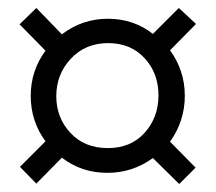

<svg xmlns="http://www.w3.org/2000/svg" viewBox="-20 -593 540 481"><path d="M363 -197Q312 -160 249 -160Q184 -160 135 -198L71 -133L30 -175L94 -239Q57 -289 57 -353Q57 -416 94 -466L29 -532L71 -573L135 -507Q186 -546 250 -546Q315 -546 363 -508L428 -573L471 -533L406 -467Q443 -416 443 -353Q443 -290 406 -238L470 -173L429 -132ZM377 -354Q377 -410 342 -447.5Q307 -485 251 -485Q194 -485 157.5 -446Q121 -407 121 -352Q121 -298 156.5 -260Q192 -222 250 -222Q308 -222 342.5 -260.5Q377 -299 377 -354Z"/></svg>

Font: Noto Sans Mono UI Cond
Style: Regular
Weight: 400
Width: 3
Monospace: yes
Designer: Monotype Design team
Foundry: Monotype Imaging Inc.
Version: Version 1.000